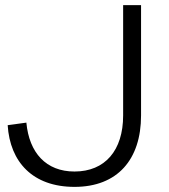

<svg xmlns="http://www.w3.org/2000/svg" viewBox="-20 -720 661 750"><path d="M531 -269V-700H461V-269C461 -132 390 -50 271 -50C160 -50 94 -123 83 -241L10 -231C19 -87 108 10 271 10C439 10 531 -97 531 -269Z"/></svg>

Font: Gully Light
Style: Regular
Weight: 300
Designer: jaikishan Patel
Foundry: MagicType
Version: Version 1.000;Glyphs 3.2 (3242)